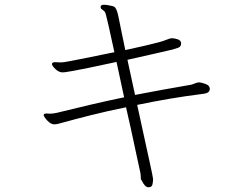

<svg xmlns="http://www.w3.org/2000/svg" viewBox="-20 -733 1040 809"><path d="M743 -549V-552Q742 -563 728.5 -567.5Q715 -572 703 -572Q700 -572 695.5 -570.5Q691 -569 677 -564Q672 -561 647.5 -554.5Q623 -548 586.5 -539.5Q550 -531 508 -522Q500 -559 493 -594Q486 -629 481 -653.5Q476 -678 474 -683Q470 -696 465 -701.5Q460 -707 446 -709Q438 -711 431 -712Q424 -713 418 -713Q405 -713 404 -705V-704Q404 -697 409 -694Q414 -691 420 -685Q423 -683 426.5 -670.5Q430 -658 438 -622.5Q446 -587 462 -513Q446 -510 412.5 -503Q379 -496 341.5 -488.5Q304 -481 275 -475.5Q246 -470 238 -470Q230 -470 223.5 -470.5Q217 -471 212 -471Q204 -471 201 -468Q199 -467 199 -463Q199 -456 213.5 -442Q228 -428 244 -428Q247 -428 255.5 -429Q264 -430 286.5 -434Q309 -438 353 -447Q397 -456 471 -472L503 -323Q430 -308 360 -291.5Q290 -275 221 -258Q204 -254 192 -254Q186 -254 182 -254.5Q178 -255 174 -255Q173 -255 167 -253Q164 -252 164 -247Q164 -245 170.5 -235.5Q177 -226 187.5 -217.5Q198 -209 210 -209Q220 -209 239 -215Q293 -230 362.5 -247.5Q432 -265 511 -281Q523 -229 530.5 -195Q538 -161 543.5 -134.5Q549 -108 555.5 -78.5Q562 -49 571 -7Q573 3 573 11.5Q573 20 574 23Q576 25 580 33Q584 41 590.5 48.5Q597 56 606 56Q620 56 622.5 43.5Q625 31 625 24Q625 23 624.5 18.5Q624 14 621 -1.5Q618 -17 610.5 -50.5Q603 -84 590.5 -142Q578 -200 558 -291Q625 -305 695.5 -317Q766 -329 839 -338Q864 -341 864 -359Q864 -361 863.5 -362Q863 -363 863 -364Q861 -374 844 -380Q827 -386 818 -386Q809 -385 801 -381.5Q793 -378 785 -376Q725 -366 666 -355Q607 -344 549 -333L517 -481Q578 -495 630 -506.5Q682 -518 706 -524Q717 -527 730 -531.5Q743 -536 743 -549Z"/></svg>

Font: Klee One
Style: Regular
Weight: 400
Designer: Fontworks Inc.
Foundry: Fontworks Inc.
Version: Version 1.100